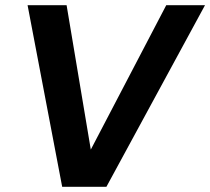

<svg xmlns="http://www.w3.org/2000/svg" viewBox="-20 -718 808 738"><path d="M86 -698H236L329 -143L619 -698H768L389 0H219Z"/></svg>

Font: SVN-Poppins SemiBold
Style: Italic
Weight: 600
Italic angle: -10°
Designer: Ninad Kale (Devanagari), Jonny Pinhorn (Latin)
Foundry: Indian Type Foundry
Version: Version 3.002 2017; ttfautohint (v1.8.3)